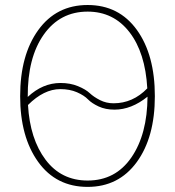

<svg xmlns="http://www.w3.org/2000/svg" viewBox="-20 -729 698 767"><path d="M60.5 -344.7Q60.5 -508.8 132.8 -608.9Q205.1 -709 330.1 -709Q455.1 -709 526.9 -609.4Q598.6 -509.8 598.6 -344.7Q598.6 -180.7 526.4 -81.5Q454.1 17.6 330.1 17.6Q204.1 17.6 132.3 -82.5Q60.5 -182.6 60.5 -344.7ZM569.3 -342.8Q504.9 -291 437.5 -291Q401.4 -291 374 -303.7Q346.7 -316.4 331.5 -332Q316.4 -347.7 287.6 -360.4Q258.8 -373 220.7 -373Q155.3 -373 91.8 -309.6Q99.6 -173.8 162.1 -90.8Q224.6 -7.8 330.1 -7.8Q441.4 -7.8 504.9 -100.1Q568.4 -192.4 569.3 -342.8ZM568.4 -376Q560.5 -518.6 497.1 -600.6Q433.6 -682.6 330.1 -682.6Q219.7 -682.6 154.8 -590.8Q89.8 -499 90.8 -341.8Q150.4 -397.5 221.7 -397.5Q260.7 -397.5 291.5 -384.8Q322.3 -372.1 338.4 -356.9Q354.5 -341.8 379.4 -329.1Q404.3 -316.4 433.6 -316.4Q510.7 -316.4 568.4 -376Z"/></svg>

Font: Gothic A1 Thin
Style: Regular
Weight: 250
Designer: HanYang I&C Co.,Ltd.
Foundry: HanYang I&C Co.,Ltd.
Version: Version 2.50